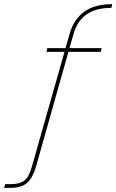

<svg xmlns="http://www.w3.org/2000/svg" viewBox="-117 -773 563 929"><path d="M220 -609Q260 -753 426 -753L422 -735Q274 -735 239 -609L219 -540H375L370 -522H214L57 34Q42 86 15 111Q-12 136 -67 136H-97L-92 118H-65Q-22 118 0.5 101Q23 84 37 34L195 -522H108L112 -540H200Z"/></svg>

Font: Poppins Thin
Style: Italic
Weight: 250
Italic angle: -10°
Designer: Ninad Kale (Devanagari), Jonny Pinhorn (Latin)
Foundry: Indian Type Foundry
Version: Version 3.200;PS 1.000;hotconv 16.6.54;makeotf.lib2.5.65590